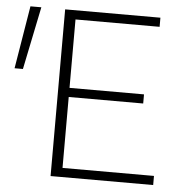

<svg xmlns="http://www.w3.org/2000/svg" viewBox="-55 -706 739 755"><g transform="rotate(5 314.5 -329.0)"><path d="M577 -36V0H172V-658H548V-622H216V-352H510V-316H216V-36ZM-6 -410 35 -658H78L27 -410Z"/></g></svg>

Font: Ysabeau Light
Style: Regular
Weight: 300
Designer: Christian Thalmann (Catharsis Fonts)
Version: Version 0.003